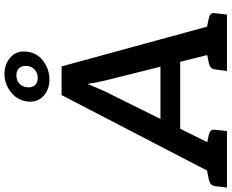

<svg xmlns="http://www.w3.org/2000/svg" viewBox="-126 -904 1010 837"><g transform="rotate(-90 378.5 -485.0)"><path d="M9 0 383 -721H508L705 0H609Q593 0 583.5 -8Q574 -16 572 -28L447 -529Q443 -546 439 -565Q435 -584 432 -608Q422 -584 413.5 -565Q405 -546 397 -528L149 -28Q144 -17 132.5 -8.5Q121 0 105 0ZM93 0 100 -65H178L170 0ZM207 -204 238 -290H544L555 -204ZM538 0 546 -65H627L620 0ZM-20 0 -14 -52Q-12 -64 -5 -70Q2 -76 14 -79L79 -92L80 0ZM125 0 149 -92 211 -79Q223 -76 228 -70Q233 -64 232 -52L226 0ZM488 0 495 -52Q496 -64 503 -70Q510 -76 522 -79L587 -92L588 0ZM634 0 657 -92 719 -79Q731 -76 736.5 -70Q742 -64 740 -52L734 0ZM355 -871Q361 -915 396.5 -942.5Q432 -970 475 -970Q519 -970 548.5 -943Q578 -916 572 -871Q567 -827 531 -800.5Q495 -774 451 -774Q407 -774 378.5 -800.5Q350 -827 355 -871ZM417 -871Q415 -851 425.5 -838Q436 -825 459 -825Q479 -825 493.5 -838Q508 -851 510 -871Q512 -892 501.5 -905Q491 -918 470 -918Q447 -918 433 -905Q419 -892 417 -871Z"/></g></svg>

Font: Aleo SemiBold
Style: Italic
Weight: 600
Italic angle: -7°
Designer: Alessio Laiso
Foundry: Alessio Laiso
Version: Version 2.001;gftools[0.9.29]